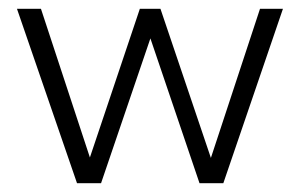

<svg xmlns="http://www.w3.org/2000/svg" viewBox="-20 -417 683 437"><path d="M571.8 -397 460 -57.6 345.2 -397H298.3L184.6 -58.6L73.2 -397H18.6L155.3 0H210L322.3 -329.6L434.1 0H488.3L624 -397Z"/></svg>

Font: Now Light
Style: Regular
Weight: 300
Designer: Alfredo Marco Pradil
Foundry: Alfredo Marco Pradil
Version: Version 1.200;hotconv 1.0.109;makeotfexe 2.5.65596